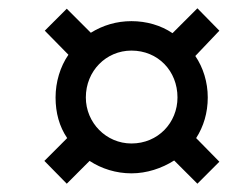

<svg xmlns="http://www.w3.org/2000/svg" viewBox="-20 -590 599 463"><path d="M141 -147 196 -202C225 -183 260 -172 297 -172C334 -172 370 -184 400 -203L456 -147L509 -200L453 -257C471 -285 481 -318 481 -355C481 -392 470 -427 451 -455L509 -516L456 -570L396 -510C368 -529 333 -539 297 -539C261 -539 228 -529 199 -511L141 -569L88 -516L145 -458C125 -429 114 -392 114 -355C114 -318 123 -285 142 -257L87 -202ZM297 -244C236 -244 187 -294 187 -355C187 -419 236 -468 297 -468C361 -468 408 -419 408 -355C408 -294 361 -244 297 -244Z"/></svg>

Font: Noto Serif Display ExtraBold
Style: Italic
Weight: 800
Italic angle: -12°
Designer: Monotype Design Team
Foundry: Monotype Imaging Inc.
Version: Version 2.009